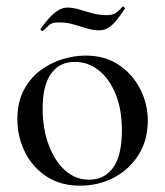

<svg xmlns="http://www.w3.org/2000/svg" viewBox="-20 -575 522 608"><path d="M233 13Q172 13 127.5 -16Q83 -45 59 -93.5Q35 -142 35 -198Q35 -250 54.5 -288Q74 -326 106 -350.5Q138 -375 176 -387Q214 -399 251 -399Q313 -399 357 -369Q401 -339 424.5 -292Q448 -245 448 -193Q448 -130 418 -83.5Q388 -37 339.5 -12Q291 13 233 13ZM262 -6Q311 -6 338.5 -44.5Q366 -83 366 -162Q366 -229 346 -277.5Q326 -326 292.5 -352.5Q259 -379 217 -379Q168 -379 141.5 -341.5Q115 -304 115 -231Q115 -168 134 -116.5Q153 -65 186 -35.5Q219 -6 262 -6ZM318 -527Q337 -527 347.5 -534.5Q358 -542 368 -554Q370 -556 373.5 -552.5Q377 -549 375 -547Q348 -506 331 -492.5Q314 -479 295 -479Q274 -479 253.5 -485.5Q233 -492 212 -498Q191 -504 166 -504Q145 -504 136 -496Q127 -488 116 -477Q114 -476 110.5 -478.5Q107 -481 109 -484Q117 -496 130.5 -512Q144 -528 160 -539.5Q176 -551 194 -551Q211 -551 230.5 -545Q250 -539 272.5 -533Q295 -527 318 -527Z"/></svg>

Font: Cormorant Medium
Style: Regular
Weight: 500
Designer: Christian Thalmann (Catharsis Fonts)
Foundry: Catharsis Fonts
Version: Version 4.000